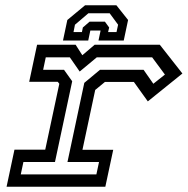

<svg xmlns="http://www.w3.org/2000/svg" viewBox="-20 -710 714 730"><path d="M5 0 35 -141H152L205.5 -391.5L199.5 -399H91L121 -540H267.5L293 -500L340 -540H587.5L673.5 -430.5L542 -324.5L489 -398.5H379L342 -368L293.5 -140.5H410.5L380.5 0ZM59 -47H346.5L356.5 -94H236.5L300.5 -395L360 -444.5H526L563 -391.5L607 -426.5L558.5 -492H348L283 -438L245.5 -492H154L144 -444.5H223.5L254.5 -401L189 -94H69ZM422.5 -690 467 -634 450.5 -556H354.5L362.5 -594H323.5L315.5 -556H219.5L236 -634L303.5 -690ZM397 -659.5H316L265 -616L259.5 -588H291.5L295 -605.5L320.5 -627.5H379L395 -605.5L391 -588H423L429 -616Z"/></svg>

Font: Tourney Expanded Medium
Style: Italic
Weight: 500
Width: 7
Italic angle: -12°
Designer: Tyler Finck
Foundry: Etcetera Type Co
Version: Version 1.010; ttfautohint (v1.8.3)